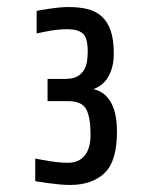

<svg xmlns="http://www.w3.org/2000/svg" viewBox="-20 -725 450 545"><path d="M312 -351Q312 -267 276.5 -233.5Q241 -200 179 -200Q165 -200 149 -201.5Q133 -203 118.5 -205Q104 -207 93.5 -208.5Q83 -210 80 -211V-275Q94 -272 121.5 -267.5Q149 -263 174 -263Q203 -263 220 -283Q237 -303 237 -343Q237 -391 225 -414.5Q213 -438 172 -438H115V-501H165Q188 -501 201 -509Q214 -517 220 -529Q226 -541 227.5 -554.5Q229 -568 229 -579Q229 -618 215 -630Q201 -642 172 -642Q147 -642 124 -638Q101 -634 84 -630V-694Q87 -695 96.5 -696.5Q106 -698 118.5 -700Q131 -702 146 -703.5Q161 -705 175 -705Q204 -705 227.5 -699.5Q251 -694 268 -679Q285 -664 294 -638.5Q303 -613 303 -572Q303 -537 289 -510Q275 -483 245 -472Q277 -465 294.5 -435Q312 -405 312 -351Z"/></svg>

Font: Share
Style: Regular
Weight: 400
Designer: Ralph du Carrois
Version: Version 1.001